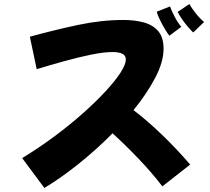

<svg xmlns="http://www.w3.org/2000/svg" viewBox="-20 -888 1040 952"><path d="M938 -727Q929 -735 913 -753.5Q897 -772 882.5 -793Q868 -814 861 -829L919 -868Q930 -848 950.5 -822Q971 -796 992 -779ZM820 -711Q812 -720 798.5 -742.5Q785 -765 773 -789.5Q761 -814 757 -830L823 -856Q831 -834 846 -805Q861 -776 879 -755ZM200 44 90 -104Q175 -156 251.5 -213Q328 -270 392.5 -327.5Q457 -385 504.5 -436.5Q552 -488 578 -528.5Q604 -569 604 -593Q604 -613 586.5 -621.5Q569 -630 538 -630Q495 -630 431.5 -617Q368 -604 297.5 -584.5Q227 -565 162 -545L128 -706Q252 -740 367.5 -764.5Q483 -789 592 -789Q649 -789 694 -776.5Q739 -764 765 -733Q791 -702 791 -646Q791 -581 749.5 -502Q708 -423 642 -342Q708 -292 781.5 -221.5Q855 -151 923 -72L785 36Q732 -33 666 -102Q600 -171 538 -227Q456 -144 366 -72.5Q276 -1 200 44Z"/></svg>

Font: Mochiy Pop One
Style: Regular
Weight: 400
Designer: FONTDASU
Foundry: FONTDASU / Google Inc. / Adobe
Version: Version 2.000